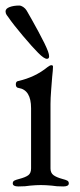

<svg xmlns="http://www.w3.org/2000/svg" viewBox="-22 -669 287 692"><path d="M0 0ZM24 -8Q24 -15 29.5 -18Q35 -21 47 -24Q70 -30 80 -37.5Q90 -45 90 -62V-279Q90 -345 45 -352Q35 -353 35 -365Q35 -376 44 -377Q105 -391 149 -427Q158 -434 163 -434Q169 -434 169 -429Q169 -418 166 -391Q165 -379 162.5 -346.5Q160 -314 160 -294V-62Q160 -46 170.5 -38Q181 -30 203 -24Q215 -21 220.5 -18Q226 -15 226 -8Q226 3 206 3Q181 3 164 0Q142 -2 125 -2Q109 -2 87 0Q71 3 44 3Q24 3 24 -8ZM116 -478Q95 -499 60 -540.5Q25 -582 8 -607Q6 -609 2 -615Q-2 -621 -2 -628Q-2 -638 12.5 -643.5Q27 -649 47 -649Q54 -649 61.5 -644Q69 -639 74 -631Q91 -602 116.5 -555Q142 -508 151 -484Q155 -473 155 -466Q155 -457 147 -457Q137 -457 116 -478Z"/></svg>

Font: EB Garamond
Style: Regular
Weight: 400
Designer: Georg Duffner and Octavio Pardo
Foundry: Georg Duffner
Version: Version 1.000; ttfautohint (v1.6)